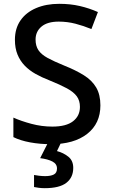

<svg xmlns="http://www.w3.org/2000/svg" viewBox="-20 -744 590 1004"><path d="M505 -193Q505 -98 436 -44Q367 10 247 10Q189 10 137.5 0.5Q86 -9 50 -27V-129Q90 -111 144 -96.5Q198 -82 254 -82Q326 -82 362 -110Q398 -138 398 -185Q398 -218 381.5 -240.5Q365 -263 330 -282Q295 -301 238 -324Q199 -339 166 -357.5Q133 -376 109 -401Q85 -426 71.5 -459Q58 -492 58 -536Q58 -595 87 -637Q116 -679 168.5 -701.5Q221 -724 290 -724Q348 -724 397.5 -712.5Q447 -701 492 -681L458 -592Q417 -609 374.5 -620Q332 -631 287 -631Q228 -631 197 -605Q166 -579 166 -537Q166 -504 181 -481.5Q196 -459 229 -441Q262 -423 316 -401Q376 -377 418.5 -350.5Q461 -324 483 -286.5Q505 -249 505 -193ZM363 134Q363 184 327 212Q291 240 214 240Q197 240 182.5 238Q168 236 158 234V171Q168 173 184.5 175Q201 177 216 177Q245 177 261.5 168.5Q278 160 278 137Q278 113 254 100.5Q230 88 190 83L232 0H300L278 46Q312 55 337.5 75.5Q363 96 363 134Z"/></svg>

Font: Noto Sans Vithkuqi Medium
Style: Regular
Weight: 500
Version: Version 1.001